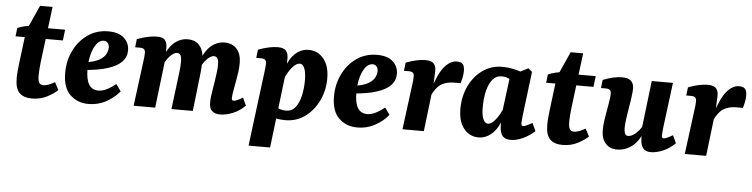

<svg xmlns="http://www.w3.org/2000/svg" viewBox="-45 -769 4560 1164"><g transform="rotate(5 2235.0 -187.0)"><path d="M157 10Q106 10 80.5 -16.5Q55 -43 55 -104Q55 -127 57.5 -152Q60 -177 62 -194L87 -396L158 -554H234L192 -217Q189 -193 187.5 -171Q186 -149 186 -133Q186 -102 194 -89Q202 -76 220 -76Q235 -76 253.5 -83.5Q272 -91 289 -101L313 -55Q291 -33 250 -11.5Q209 10 157 10ZM26 -357 32 -408Q50 -416 76.5 -422.5Q103 -429 131 -432L175 -423H322L314 -357Z M584 -436Q648 -436 680.5 -406Q713 -376 713 -331Q713 -291 685.5 -262Q658 -233 602 -215Q546 -197 460 -190L462 -237Q518 -245 546.5 -262Q575 -279 585 -299.5Q595 -320 595 -337Q595 -355 586 -366Q577 -377 561 -377Q537 -377 518 -352Q499 -327 488.5 -286.5Q478 -246 478 -197Q478 -134 497 -103.5Q516 -73 555 -73Q579 -73 606 -86.5Q633 -100 660 -122L690 -80Q662 -44 612 -15.5Q562 13 500 13Q435 13 390 -29.5Q345 -72 345 -163Q345 -236 375 -298Q405 -360 459 -398Q513 -436 584 -436Z M1302 7Q1271 7 1253.5 -8.5Q1236 -24 1236 -59Q1236 -81 1239 -101.5Q1242 -122 1246 -147Q1250 -171 1254 -197.5Q1258 -224 1261 -249Q1264 -274 1264 -292Q1264 -314 1258 -328Q1252 -342 1234 -342Q1224 -342 1210 -333Q1196 -324 1181.5 -305.5Q1167 -287 1153 -259L1143 -285Q1171 -365 1208.5 -397.5Q1246 -430 1292 -430Q1340 -430 1367 -399Q1394 -368 1394 -315Q1394 -288 1390.5 -260.5Q1387 -233 1382 -207Q1377 -181 1373 -158Q1369 -137 1367 -123Q1365 -109 1365 -98Q1365 -83 1377 -83Q1384 -83 1397.5 -88.5Q1411 -94 1432 -107L1454 -60Q1420 -26 1379 -9.5Q1338 7 1302 7ZM776 0 811 -271Q813 -282 814.5 -298.5Q816 -315 816 -325Q816 -341 808 -347.5Q800 -354 784 -354H754L760 -404Q797 -418 827.5 -424Q858 -430 882 -430Q919 -430 931.5 -411.5Q944 -393 943 -363L942 -294L907 0ZM1006 0 1024 -144Q1029 -186 1034 -225.5Q1039 -265 1039 -292Q1039 -314 1033 -328Q1027 -342 1010 -342Q1000 -342 986 -333Q972 -324 957.5 -305.5Q943 -287 929 -259L919 -285Q947 -365 984.5 -397.5Q1022 -430 1068 -430Q1117 -430 1142 -398Q1167 -366 1167 -310Q1167 -273 1162.5 -232Q1158 -191 1153 -148L1136 0Z M1699 7Q1667 7 1636 0.5Q1605 -6 1582 -14L1618 -79Q1637 -67 1656 -59Q1675 -51 1700 -51Q1734 -51 1755.5 -78.5Q1777 -106 1787 -150Q1797 -194 1797 -243Q1797 -291 1786.5 -316.5Q1776 -342 1758 -342Q1739 -342 1717 -319.5Q1695 -297 1673 -251L1658 -258Q1673 -343 1712 -386.5Q1751 -430 1805 -430Q1859 -430 1895 -387Q1931 -344 1931 -266Q1931 -193 1900.5 -130.5Q1870 -68 1818 -30.5Q1766 7 1699 7ZM1491 180 1548 -271Q1550 -282 1551.5 -299.5Q1553 -317 1553 -325Q1553 -341 1545 -347.5Q1537 -354 1521 -354H1491L1497 -404Q1533 -418 1563 -424Q1593 -430 1616 -430Q1654 -430 1667.5 -412Q1681 -394 1680 -364L1679 -294L1622 180Z M2220 -436Q2284 -436 2316.5 -406Q2349 -376 2349 -331Q2349 -291 2321.5 -262Q2294 -233 2238 -215Q2182 -197 2096 -190L2098 -237Q2154 -245 2182.5 -262Q2211 -279 2221 -299.5Q2231 -320 2231 -337Q2231 -355 2222 -366Q2213 -377 2197 -377Q2173 -377 2154 -352Q2135 -327 2124.5 -286.5Q2114 -246 2114 -197Q2114 -134 2133 -103.5Q2152 -73 2191 -73Q2215 -73 2242 -86.5Q2269 -100 2296 -122L2326 -80Q2298 -44 2248 -15.5Q2198 13 2136 13Q2071 13 2026 -29.5Q1981 -72 1981 -163Q1981 -236 2011 -298Q2041 -360 2095 -398Q2149 -436 2220 -436Z M2412 0 2447 -271Q2449 -282 2450.5 -297.5Q2452 -313 2452 -325Q2452 -341 2444 -347.5Q2436 -354 2420 -354H2390L2396 -404Q2432 -418 2462 -424Q2492 -430 2515 -430Q2553 -430 2567 -412Q2581 -394 2579 -364L2575 -277L2542 0ZM2561 -247Q2593 -353 2629 -395.5Q2665 -438 2704 -438Q2730 -438 2741 -426Q2752 -414 2752 -386Q2752 -364 2748 -345Q2744 -326 2739 -309H2699Q2654 -309 2622 -290Q2590 -271 2563 -214Z M2875 9Q2820 9 2785 -35Q2750 -79 2751 -159Q2752 -234 2782 -295.5Q2812 -357 2864 -393.5Q2916 -430 2983 -430Q3015 -430 3046 -423.5Q3077 -417 3100 -409L3064 -340Q3045 -354 3026.5 -363Q3008 -372 2982 -372Q2957 -372 2939 -356.5Q2921 -341 2909 -314Q2897 -287 2891 -253Q2885 -219 2885 -182Q2884 -132 2895 -105.5Q2906 -79 2924 -79Q2937 -79 2950.5 -89Q2964 -99 2979 -120Q2994 -141 3008 -172L3023 -165Q3008 -79 2967.5 -35Q2927 9 2875 9ZM3071 7Q3036 7 3021 -11.5Q3006 -30 3004 -65Q3003 -78 3003 -100Q3003 -122 3003 -137L3034 -380L3140 -435L3164 -415L3131 -148Q3130 -136 3128.5 -122.5Q3127 -109 3127 -101Q3127 -83 3139 -83Q3146 -83 3158.5 -88.5Q3171 -94 3194 -107L3216 -59Q3182 -28 3143.5 -10.5Q3105 7 3071 7Z M3386 10Q3335 10 3309.5 -16.5Q3284 -43 3284 -104Q3284 -127 3286.5 -152Q3289 -177 3291 -194L3316 -396L3387 -554H3463L3421 -217Q3418 -193 3416.5 -171Q3415 -149 3415 -133Q3415 -102 3423 -89Q3431 -76 3449 -76Q3464 -76 3482.5 -83.5Q3501 -91 3518 -101L3542 -55Q3520 -33 3479 -11.5Q3438 10 3386 10ZM3255 -357 3261 -408Q3279 -416 3305.5 -422.5Q3332 -429 3360 -432L3404 -423H3551L3543 -357Z M3718 9Q3673 9 3647.5 -20.5Q3622 -50 3622 -100Q3622 -128 3626 -156.5Q3630 -185 3635 -212.5Q3640 -240 3644 -264Q3646 -277 3648.5 -294Q3651 -311 3651 -325Q3651 -341 3643 -347.5Q3635 -354 3619 -354H3589L3595 -404Q3632 -418 3659 -424Q3686 -430 3713 -430Q3783 -430 3783 -367Q3783 -358 3782 -347.5Q3781 -337 3779 -321Q3775 -288 3768.5 -251.5Q3762 -215 3757.5 -181.5Q3753 -148 3753 -124Q3753 -107 3758 -93Q3763 -79 3778 -79Q3792 -79 3808 -88.5Q3824 -98 3840.5 -117Q3857 -136 3871 -165L3881 -137Q3854 -58 3811.5 -24.5Q3769 9 3718 9ZM3923 7Q3892 7 3877 -11Q3862 -29 3860 -65Q3859 -80 3859 -98Q3859 -116 3858 -137L3892 -423H4021L3986 -148Q3985 -135 3983.5 -122Q3982 -109 3982 -99Q3982 -83 3994 -83Q4001 -83 4013.5 -88.5Q4026 -94 4049 -107L4071 -60Q4037 -27 3997.5 -10Q3958 7 3923 7Z M4130 0 4165 -271Q4167 -282 4168.5 -297.5Q4170 -313 4170 -325Q4170 -341 4162 -347.5Q4154 -354 4138 -354H4108L4114 -404Q4150 -418 4180 -424Q4210 -430 4233 -430Q4271 -430 4285 -412Q4299 -394 4297 -364L4293 -277L4260 0ZM4279 -247Q4311 -353 4347 -395.5Q4383 -438 4422 -438Q4448 -438 4459 -426Q4470 -414 4470 -386Q4470 -364 4466 -345Q4462 -326 4457 -309H4417Q4372 -309 4340 -290Q4308 -271 4281 -214Z"/></g></svg>

Font: Rasa
Style: Bold Italic
Weight: 700
Italic angle: -7.10001°
Designer: Anna Giedrys (Yrsa+Rasa design), David Brezina (Yrsa art-direction, Rasa art-direction, design)
Foundry: Rosetta Type Foundry
Version: Version 2.004